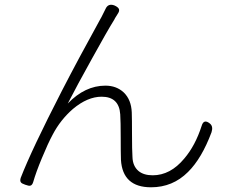

<svg xmlns="http://www.w3.org/2000/svg" viewBox="-20 -778 955 816"><path d="M622 18Q501 18 494 -99Q493 -129 493 -195Q493 -261 491 -292Q486 -367 412 -367Q352 -367 290 -315Q237 -269 204 -206Q184 -169 158 -106Q133 -46 121 -4Q117 9 109 11Q103 13 87 7Q72 2 69 -3Q64 -9 68 -22Q114 -141 243 -392Q312 -526 407 -698Q410 -703 411 -705Q413 -709 417 -717Q425 -732 428 -739Q439 -765 466 -755Q482 -748 485.5 -739.5Q489 -731 479 -717Q477 -714 474 -709Q468 -700 466 -695Q436 -647 371 -529Q307 -414 268 -338Q341 -414 428 -414Q475 -414 506 -385Q538 -354 540 -300Q541 -271 541 -211Q541 -139 543 -111Q544 -72 569 -51Q591 -33 629 -33Q704 -33 763 -104Q810 -159 837 -243Q846 -274 872 -253Q887 -241 879 -216Q837 -104 779 -47Q714 18 622 18Z"/></svg>

Font: GenSenRounded TW L
Style: Regular
Weight: 300
Version: Version 1.501;PS 1;hotconv 16.6.51;makeotf.lib2.5.65220